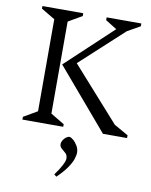

<svg xmlns="http://www.w3.org/2000/svg" viewBox="-95 -682 804 1019"><g transform="rotate(10 307.0 -172.5)"><path d="M50 0V-15L124 -58V-554L50 -598V-612H270V-597L196 -554V-58L270 -14V0ZM207 -325 457 -559 396 -597V-612H583V-597L514 -558L282 -345L538 -58L614 -15V0H484ZM280 267 267 257Q290 226 303 201Q316 176 316 164Q316 145 305 135Q294 125 283 116Q272 107 272 93Q272 82 278.5 71.5Q285 61 294.5 54Q304 47 312 47Q320 47 333 58Q346 69 356 86Q366 103 366 122Q366 138 359 158.5Q352 179 333.5 206Q315 233 280 267Z"/></g></svg>

Font: Ancizar Serif Light
Style: Regular
Weight: 300
Designer: Cesar Puertas, Viviana Monsalve, Julian Moncada, Julian Prieto, Jose Castro, Felipe Aragon, Mariel Hernandez, Sara Alarc
Version: Version 8.100